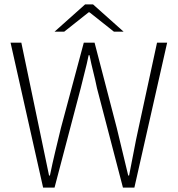

<svg xmlns="http://www.w3.org/2000/svg" viewBox="-20 -853 810 873"><path d="M176 0 28 -659H77L158 -271Q169 -217 180.5 -163Q192 -109 203 -55H207Q218 -109 231 -163Q244 -217 257 -271L361 -659H410L511 -271Q524 -217 537 -163Q550 -109 563 -55H567Q578 -109 588 -163Q598 -217 610 -271L694 -659H740L591 0H539L421 -452Q413 -491 404 -526.5Q395 -562 387 -602H383Q375 -562 365.5 -526.5Q356 -491 347 -452L228 0ZM228 -709 367 -833H403L542 -709H498L387 -797H383L272 -709Z"/></svg>

Font: Source Sans 3 Light
Style: Regular
Weight: 300
Designer: Paul D. Hunt
Foundry: Adobe
Version: Version 3.052;hotconv 1.1.0;makeotfexe 2.6.0